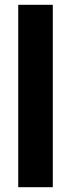

<svg xmlns="http://www.w3.org/2000/svg" viewBox="-20 -780 296 800"><path d="M200 0H56V-760H200Z"/></svg>

Font: Noto Sans Tamil ExtraCondensed ExtraBold
Style: Regular
Weight: 800
Width: 2
Designer: Jelle Bosma - Monotype Design Team
Foundry: Monotype Imaging Inc.
Version: Version 2.004; ttfautohint (v1.8.4.7-5d5b)